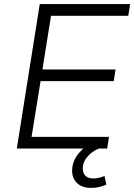

<svg xmlns="http://www.w3.org/2000/svg" viewBox="-20 -725 655 937"><path d="M62 0 174 -705H615L606 -648H229L187 -386H544L535 -329H178L134 -57H512L503 0ZM425 192Q379 192 354.5 167Q330 142 332 101Q335 58 365 22Q395 -14 441 -34L463 0Q440 9 423 23.5Q406 38 395.5 55.5Q385 73 384 93Q383 119 396.5 132.5Q410 146 436 146Q448 146 461.5 143Q475 140 490 134L499 176Q486 182 466.5 187Q447 192 425 192Z"/></svg>

Font: Nunito Sans 10pt Light
Style: Italic
Weight: 300
Italic angle: -9°
Designer: Vernon Adams
Foundry: Vernon Adams
Version: Version 3.101;gftools[0.9.27]